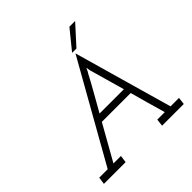

<svg xmlns="http://www.w3.org/2000/svg" viewBox="-222 -1067 1251 1251"><g transform="rotate(-45 403.0 -441.5)"><path d="M492 -750H532Q568 -789 592.5 -816.5Q617 -844 653 -883H600Q573 -850 546 -816.5Q519 -783 492 -750ZM42 -50 35 0H235L242 -50H173L311 -295H577Q594 -233 611 -172Q628 -111 646 -50H577L571 0H771L777 -50H699Q650 -222 602 -391Q554 -560 505 -732Q409 -560 312.5 -391Q216 -222 120 -50ZM339 -344Q371 -401 407 -464Q443 -527 471 -581Q475 -587 477.5 -591.5Q480 -596 489 -616L494 -587L563 -344Z"/></g></svg>

Font: Josefin Slab Medium
Style: Italic
Weight: 500
Italic angle: -12°
Version: Version 2.000